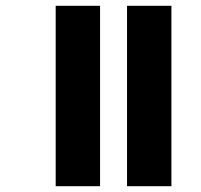

<svg xmlns="http://www.w3.org/2000/svg" viewBox="-20 -642 694 662"><path d="M418 0H571V-622H418ZM172 0H325V-622H172Z"/></svg>

Font: Noto Sans Bengali UI ExtraBold
Style: Regular
Weight: 800
Designer: Jelle Bosma - Monotype Design Team
Foundry: Monotype Imaging Inc.
Version: Version 2.003